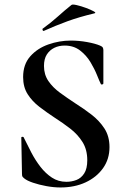

<svg xmlns="http://www.w3.org/2000/svg" viewBox="-20 -815 555 847"><path d="M174 -524Q174 -486 193.5 -457.5Q213 -429 244.5 -406Q276 -383 311 -360Q349 -336 383.5 -309.5Q418 -283 440.5 -248.5Q463 -214 463 -166Q463 -113 434.5 -73Q406 -33 357.5 -10.5Q309 12 247 12Q217 12 184.5 6Q152 0 125.5 -9Q99 -18 87 -28Q83 -31 80 -34.5Q77 -38 77 -47L74 -206Q73 -211 78.5 -211.5Q84 -212 85 -208Q100 -177 118 -142.5Q136 -108 158.5 -79Q181 -50 209 -31.5Q237 -13 273 -13Q296 -13 317 -21Q338 -29 351.5 -50Q365 -71 365 -108Q365 -155 344 -188.5Q323 -222 290 -247.5Q257 -273 221 -296Q186 -319 154 -343.5Q122 -368 102 -399.5Q82 -431 82 -475Q82 -531 113.5 -566.5Q145 -602 193.5 -619Q242 -636 292 -636Q328 -636 364 -629.5Q400 -623 421 -614Q431 -610 433.5 -605Q436 -600 436 -594V-447Q436 -444 431.5 -442.5Q427 -441 425 -444Q419 -456 408 -483.5Q397 -511 379 -541Q361 -571 333 -592.5Q305 -614 265 -614Q240 -614 219.5 -604Q199 -594 186.5 -574.5Q174 -555 174 -524ZM174 -679Q170 -677 168 -682.5Q166 -688 169 -689Q205 -715 235 -742Q265 -769 295 -793Q299 -797 318.5 -792.5Q338 -788 359.5 -780Q381 -772 393.5 -765Q406 -758 396 -756Q329 -740 277 -721Q225 -702 174 -679Z"/></svg>

Font: Cormorant Garamond Light
Style: Bold
Weight: 700
Version: Version 4.001